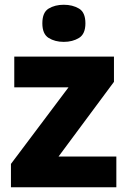

<svg xmlns="http://www.w3.org/2000/svg" viewBox="-20 -787 537 807"><path d="M469 0H26V-98L268 -420H40V-549H459V-443L226 -129H469ZM248 -767Q285 -767 312 -751Q339 -735 339 -689Q339 -644 312 -627.5Q285 -611 248 -611Q211 -611 184.5 -627.5Q158 -644 158 -689Q158 -735 184.5 -751Q211 -767 248 -767Z"/></svg>

Font: Noto Sans Devanagari ExtraBold
Style: Regular
Weight: 800
Version: Version 2.003